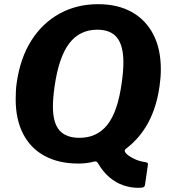

<svg xmlns="http://www.w3.org/2000/svg" viewBox="-20 -772 815 918"><path d="M60 -377Q77 -495 130 -578.5Q183 -662 265 -707Q347 -752 449 -752Q543 -752 610 -714.5Q677 -677 713 -607.5Q749 -538 749 -441Q749 -422 747.5 -402Q746 -382 743 -361Q729 -261 689.5 -187Q650 -113 585 -63Q574 -55 577 -48Q581 -38 595.5 -27.5Q610 -17 630.5 -8.5Q651 0 674 3Q682 4 685.5 7.5Q689 11 687 17L674 107Q673 119 667 122.5Q661 126 641 126Q605 126 569.5 114Q534 102 502.5 75Q471 48 447 6Q441 -3 428 1Q409 6 390.5 8Q372 10 355 10Q261 10 193.5 -26.5Q126 -63 90.5 -132Q55 -201 55 -297Q55 -316 56 -336.5Q57 -357 60 -377ZM241 -359Q237 -331 235 -307Q233 -283 233 -263Q233 -184 264.5 -148.5Q296 -113 360 -113Q444 -113 493.5 -175.5Q543 -238 562 -376Q566 -404 568 -428.5Q570 -453 570 -474Q570 -554 539.5 -592Q509 -630 445 -630Q361 -630 311 -564.5Q261 -499 241 -359Z"/></svg>

Font: Libre Franklin Thin
Style: Bold Italic
Weight: 700
Italic angle: -8°
Version: Version 3.000